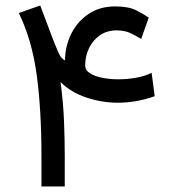

<svg xmlns="http://www.w3.org/2000/svg" viewBox="-20 -672 611 692"><path d="M400.9 -562.5Q365.2 -562.5 339.8 -544.7Q314.5 -526.9 300.8 -498.3Q287.1 -469.7 287.1 -436.5Q287.1 -418.9 304.2 -408Q321.3 -397 348.6 -391.6Q376 -386.2 406.2 -386.2Q440.4 -386.2 472.9 -392.3Q505.4 -398.4 526.4 -409.7L537.6 -325.2Q471.2 -301.8 404.8 -301.8Q347.2 -301.8 291 -320.6Q234.9 -339.4 198.2 -376.5Q208.5 -298.3 210.9 -230.7Q213.4 -163.1 213.4 -109.4V0H129.4V-110.8Q129.4 -274.4 112.5 -400.4Q95.7 -526.4 47.9 -625L125 -652.3L164.1 -548.3Q179.7 -507.3 188 -488.5Q196.3 -469.7 201.9 -463.6Q207.5 -457.5 214.4 -454.1Q214.4 -503.4 235.8 -548.1Q257.3 -592.8 297.9 -620.8Q338.4 -648.9 395.5 -648.9Q442.9 -648.9 470.5 -635Q498 -621.1 516.1 -608.4L488.8 -531.7Q471.2 -542.5 450.4 -552.5Q429.7 -562.5 400.9 -562.5Z"/></svg>

Font: Vazirmatn RD UI
Style: Regular
Weight: 400
Designer: Saber Rastikerdar
Foundry: Saber Rastikerdar
Version: Version 33.003